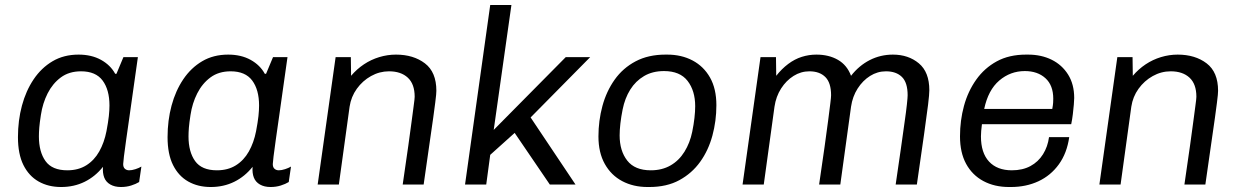

<svg xmlns="http://www.w3.org/2000/svg" viewBox="-20 -740 4974 770"><path d="M225 10Q174 10 135 -12Q96 -34 74 -78Q52 -122 52 -190Q52 -257 68 -316.5Q84 -376 115 -422Q146 -468 191 -494.5Q236 -521 295 -521Q347 -521 385 -500Q423 -479 442 -444H447L475 -511H533Q524 -448 515.5 -387.5Q507 -327 499.5 -274Q492 -221 486 -179.5Q480 -138 477 -112.5Q474 -87 474 -82Q474 -69 481 -63Q488 -57 498 -57Q509 -57 523 -61.5Q537 -66 547 -72L538 -10Q525 -2 506 4Q487 10 465 10Q440 10 422.5 0Q405 -10 398 -28Q391 -46 393 -71Q362 -32 319.5 -11Q277 10 225 10ZM250 -57Q294 -57 326 -77Q358 -97 378 -132.5Q398 -168 407 -214Q414 -251 416.5 -274.5Q419 -298 419 -317Q419 -380 391.5 -417Q364 -454 305 -454Q257 -454 224 -429.5Q191 -405 171 -365.5Q151 -326 144 -279Q139 -247 137.5 -228Q136 -209 136 -193Q136 -131 162.5 -94Q189 -57 250 -57Z M825 10Q774 10 735 -12Q696 -34 674 -78Q652 -122 652 -190Q652 -257 668 -316.5Q684 -376 715 -422Q746 -468 791 -494.5Q836 -521 895 -521Q947 -521 985 -500Q1023 -479 1042 -444H1047L1075 -511H1133Q1124 -448 1115.5 -387.5Q1107 -327 1099.5 -274Q1092 -221 1086 -179.5Q1080 -138 1077 -112.5Q1074 -87 1074 -82Q1074 -69 1081 -63Q1088 -57 1098 -57Q1109 -57 1123 -61.5Q1137 -66 1147 -72L1138 -10Q1125 -2 1106 4Q1087 10 1065 10Q1040 10 1022.5 0Q1005 -10 998 -28Q991 -46 993 -71Q962 -32 919.5 -11Q877 10 825 10ZM850 -57Q894 -57 926 -77Q958 -97 978 -132.5Q998 -168 1007 -214Q1014 -251 1016.5 -274.5Q1019 -298 1019 -317Q1019 -380 991.5 -417Q964 -454 905 -454Q857 -454 824 -429.5Q791 -405 771 -365.5Q751 -326 744 -279Q739 -247 737.5 -228Q736 -209 736 -193Q736 -131 762.5 -94Q789 -57 850 -57Z M1254 0 1326 -511H1387L1388 -436Q1411 -463 1439.5 -482Q1468 -501 1501 -511Q1534 -521 1568 -521Q1638 -521 1684 -486Q1730 -451 1730 -376Q1730 -369 1729 -359Q1728 -349 1725.5 -328.5Q1723 -308 1717.5 -268.5Q1712 -229 1702.5 -164Q1693 -99 1679 0H1595Q1609 -94 1617.5 -156Q1626 -218 1631 -255Q1636 -292 1638.5 -311.5Q1641 -331 1642 -339Q1643 -347 1643 -352Q1643 -403 1615.5 -428.5Q1588 -454 1540 -454Q1502 -454 1468 -435Q1434 -416 1411 -384Q1388 -352 1382 -312L1339 0Z M1845 0 1946 -720H2031L1960 -219L2249 -511H2347L2108 -269L2288 0H2185L2044 -207L1946 -119L1930 0Z M2577 10Q2520 10 2475.5 -13.5Q2431 -37 2405.5 -82.5Q2380 -128 2380 -193Q2380 -256 2396 -315Q2412 -374 2445 -420.5Q2478 -467 2529 -494Q2580 -521 2649 -521H2656Q2713 -521 2757.5 -497.5Q2802 -474 2827.5 -429Q2853 -384 2853 -318Q2853 -255 2837 -196Q2821 -137 2788 -91Q2755 -45 2704.5 -17.5Q2654 10 2584 10ZM2590 -57Q2635 -57 2669 -76.5Q2703 -96 2725 -131.5Q2747 -167 2756 -211Q2762 -240 2765 -266.5Q2768 -293 2768 -314Q2768 -376 2737.5 -415.5Q2707 -455 2643 -455Q2597 -455 2563 -435Q2529 -415 2507.5 -380.5Q2486 -346 2477 -301Q2471 -271 2468 -244.5Q2465 -218 2465 -197Q2465 -135 2495.5 -96Q2526 -57 2590 -57Z M2958 0 3030 -511H3092L3093 -436Q3115 -464 3141 -483.5Q3167 -503 3195.5 -512Q3224 -521 3254 -521Q3304 -521 3340.5 -500Q3377 -479 3393 -436Q3425 -477 3468 -499Q3511 -521 3561 -521Q3623 -521 3665 -486Q3707 -451 3707 -378Q3707 -362 3702 -320.5Q3697 -279 3686 -202Q3675 -125 3657 0H3572Q3584 -79 3592.5 -141Q3601 -203 3607.5 -248Q3614 -293 3617 -321Q3620 -349 3620 -358Q3620 -409 3597 -431.5Q3574 -454 3533 -454Q3499 -454 3469.5 -435.5Q3440 -417 3419.5 -385Q3399 -353 3393 -312L3350 0H3265Q3278 -88 3287 -152Q3296 -216 3301.5 -259Q3307 -302 3310 -326Q3313 -350 3313 -358Q3313 -408 3290 -431Q3267 -454 3226 -454Q3192 -454 3162.5 -435.5Q3133 -417 3112.5 -385Q3092 -353 3086 -312L3043 0Z M4027 10Q3968 10 3923.5 -14Q3879 -38 3854.5 -83Q3830 -128 3830 -193Q3830 -257 3846 -315.5Q3862 -374 3895 -420.5Q3928 -467 3977.5 -494Q4027 -521 4095 -521H4103Q4156 -521 4197.5 -500.5Q4239 -480 4263.5 -441Q4288 -402 4288 -347Q4288 -338 4286.5 -320.5Q4285 -303 4282.5 -282Q4280 -261 4276 -242H3918Q3916 -228 3915 -215Q3914 -202 3914 -193Q3914 -127 3946.5 -92Q3979 -57 4038 -57Q4081 -57 4112.5 -74Q4144 -91 4163 -121.5Q4182 -152 4187 -190H4268Q4259 -126 4226.5 -81Q4194 -36 4144.5 -13Q4095 10 4034 10ZM3927 -303H4200Q4203 -319 4203.5 -328Q4204 -337 4204 -344Q4204 -398 4172.5 -426.5Q4141 -455 4090 -455Q4032 -455 3987.5 -417Q3943 -379 3927 -303Z M4389 0 4461 -511H4522L4523 -436Q4546 -463 4574.5 -482Q4603 -501 4636 -511Q4669 -521 4703 -521Q4773 -521 4819 -486Q4865 -451 4865 -376Q4865 -369 4864 -359Q4863 -349 4860.5 -328.5Q4858 -308 4852.5 -268.5Q4847 -229 4837.5 -164Q4828 -99 4814 0H4730Q4744 -94 4752.5 -156Q4761 -218 4766 -255Q4771 -292 4773.5 -311.5Q4776 -331 4777 -339Q4778 -347 4778 -352Q4778 -403 4750.5 -428.5Q4723 -454 4675 -454Q4637 -454 4603 -435Q4569 -416 4546 -384Q4523 -352 4517 -312L4474 0Z"/></svg>

Font: Chivo Medium Light
Style: Italic
Weight: 300
Italic angle: -8.05°
Version: Version 2.002